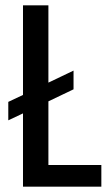

<svg xmlns="http://www.w3.org/2000/svg" viewBox="-20 -698 401 718"><path d="M161 -81H359V0H66V-274L11 -248V-317L66 -343V-678H161V-389L255 -434V-364L161 -319Z"/></svg>

Font: Khand Medium
Style: Regular
Weight: 500
Designer: Devanagari: Sanchit Sawaria, Jyotish Sonowal; Latin: Satya Rajpurohit
Foundry: Indian Type Foundry
Version: Version 1.100;PS 1.0;hotconv 1.0.78;makeotf.lib2.5.61930; tt